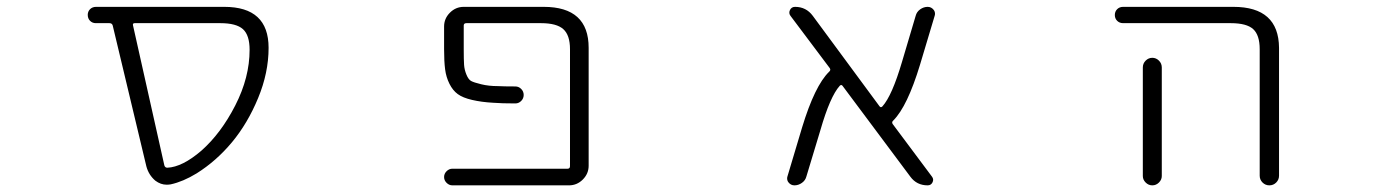

<svg xmlns="http://www.w3.org/2000/svg" viewBox="-20 -565 4040 563"><path d="M375 -497.1Q368.2 -497.1 370.1 -490.2L461.9 -80.1Q463.9 -73.2 470.7 -73.2Q514.6 -75.2 570.3 -123Q627.9 -173.8 669.9 -255.9Q711.9 -337.9 711.9 -418.9Q711.9 -461.9 692.4 -479.5Q672.9 -497.1 626 -497.1ZM767.6 -424.8Q767.6 -351.6 736.8 -277.3Q706.1 -203.1 660.2 -147.9Q614.3 -92.8 556.6 -56.6Q516.6 -32.2 480.5 -24.4Q474.6 -23.4 468.8 -23.4Q451.2 -23.4 435.5 -35.2Q416 -51.8 409.2 -77.1L310.5 -490.2Q308.6 -497.1 300.8 -497.1H260.7Q251 -497.1 244.1 -503.9Q237.3 -510.7 237.3 -521.5Q237.3 -531.2 244.1 -538.1Q251 -544.9 261.7 -544.9H635.7Q636.7 -544.9 637.7 -544.9Q767.6 -544.9 767.6 -424.8Z M1574.2 -544.9Q1706.1 -544.9 1706.1 -424.8V-79.1Q1706.1 -55.7 1689 -38.6Q1671.9 -21.5 1648.4 -21.5H1306.6Q1296.9 -21.5 1289.6 -28.8Q1282.2 -36.1 1282.2 -45.9Q1282.2 -55.7 1289.6 -63Q1296.9 -70.3 1306.6 -70.3H1644.5Q1651.4 -70.3 1651.4 -78.1V-420.9Q1651.4 -461.9 1631.8 -479.5Q1612.3 -497.1 1566.4 -497.1H1347.7Q1339.8 -497.1 1339.8 -490.2V-420.9Q1339.8 -389.6 1340.8 -375Q1341.8 -360.4 1347.7 -346.2Q1353.5 -332 1361.3 -327.6Q1369.1 -323.2 1391.1 -317.9Q1413.1 -312.5 1439.5 -312.5Q1458 -311.5 1491.2 -311.5Q1501 -311.5 1508.3 -304.2Q1515.6 -296.9 1515.6 -286.6Q1515.6 -276.4 1508.3 -269Q1501 -261.7 1491.2 -261.7Q1451.2 -261.7 1425.8 -263.7Q1391.6 -265.6 1364.3 -272Q1336.9 -278.3 1322.3 -289.1Q1307.6 -299.8 1297.9 -319.3Q1288.1 -338.9 1285.2 -361.8Q1282.2 -384.8 1282.2 -420.9V-487.3Q1282.2 -510.7 1299.3 -527.8Q1316.4 -544.9 1339.8 -544.9Z M2712.9 -46.9Q2718.8 -39.1 2714.4 -30.3Q2710 -21.5 2700.2 -21.5Q2668 -21.5 2649.4 -46.9L2451.2 -312.5Q2447.3 -318.4 2442.4 -313.5Q2414.1 -282.2 2385.7 -183.6L2344.7 -47.9Q2341.8 -36.1 2331.5 -28.8Q2321.3 -21.5 2309.6 -21.5Q2298.8 -21.5 2292 -30.3Q2288.1 -35.2 2288.1 -42Q2288.1 -44.9 2289.1 -47.9L2332 -191.4Q2369.1 -313.5 2411.1 -354.5Q2417 -359.4 2413.1 -365.2L2297.9 -518.6Q2292 -526.4 2296.4 -535.6Q2300.8 -544.9 2311.5 -544.9Q2343.8 -544.9 2363.3 -518.6L2558.6 -253.9Q2562.5 -248 2567.4 -252.9Q2595.7 -284.2 2625 -383.8L2665 -518.6Q2668 -530.3 2678.2 -537.6Q2688.5 -544.9 2700.2 -544.9Q2710.9 -544.9 2717.8 -536.1Q2721.7 -531.2 2721.7 -524.4Q2721.7 -521.5 2720.7 -518.6L2677.7 -375Q2640.6 -252.9 2599.6 -211.9Q2593.8 -207 2597.7 -201.2Z M3273.4 -497.1Q3262.7 -497.1 3255.9 -503.9Q3249 -510.7 3249 -521Q3249 -531.2 3255.9 -538.1Q3262.7 -544.9 3273.4 -544.9H3596.7Q3729.5 -544.9 3730.5 -424.8V-49.8Q3730.5 -38.1 3722.2 -29.8Q3713.9 -21.5 3702.1 -21.5Q3690.4 -21.5 3682.1 -29.8Q3673.8 -38.1 3673.8 -49.8V-420.9Q3673.8 -461.9 3654.8 -479.5Q3635.7 -497.1 3588.9 -497.1ZM3386.7 -367.2V-72.3V-48.8Q3386.7 -38.1 3378.4 -29.8Q3370.1 -21.5 3358.9 -21.5Q3347.7 -21.5 3339.4 -29.8Q3331.1 -38.1 3331.1 -48.8V-72.3V-367.2Q3331.1 -378.9 3339.4 -387.2Q3347.7 -395.5 3358.9 -395.5Q3370.1 -395.5 3378.4 -387.2Q3386.7 -378.9 3386.7 -367.2Z"/></svg>

Font: Rounded Mgen+ 2m light
Style: Regular
Weight: 200
Designer: [Source Han Sans]
Ryoko NISHIZUKA  (kana & ideographs); Paul D. Hunt (Latin, Greek & Cyrillic); Wenlong ZHANG  (bopomofo
Version: Version 1.059.20150602